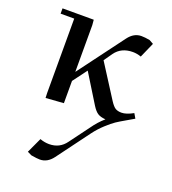

<svg xmlns="http://www.w3.org/2000/svg" viewBox="-136 -546 850 951"><g transform="rotate(20 289.0 -70.5)"><path d="M32.2 -411.1V-439H196.8L199.2 -411.1V-165L378.9 -405.8Q407.2 -443.8 446.8 -443.8Q465.8 -443.8 491.2 -439L513.2 -426.8L478 -347.2Q455.6 -355 434.1 -355Q373.5 -355 341.8 -311L311 -267.1L422.9 -91.8Q438.5 -67.9 450.9 -60.5Q463.4 -53.2 482.9 -53.2Q507.8 -53.2 543.9 -73.2L558.1 -48.8Q548.8 -43 518.8 -25.9Q488.8 -8.8 471.2 2.9Q453.6 14.6 426.3 39.6Q398.9 64.5 376 95.2L250 265.1Q221.7 303.2 182.1 303.2Q167.5 303.2 136.2 297.9L113.8 287.1L150.9 207Q175.3 215.8 199.2 215.8Q254.4 215.8 286.1 171.9L361.8 69.8Q388.2 32.2 419.9 4.9Q393.1 2.9 378.2 -6.8Q363.3 -16.6 348.1 -41L254.9 -191.9L199.2 -117.2V0L105 6.8L104 -19V-411.1Z"/></g></svg>

Font: Dehuti
Style: Bold
Weight: 700
Version: Version 1.2